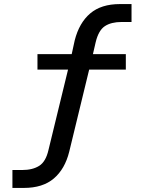

<svg xmlns="http://www.w3.org/2000/svg" viewBox="-20 -734 711 943"><path d="M41 189V101H89Q140 101 172.5 80.5Q205 60 218 3L319 -412L336 -392H164V-468H348L328 -449L347 -536Q369 -622 423 -668Q477 -714 569 -714H626V-626H577Q526 -626 495 -605.5Q464 -585 450 -527L432 -449L416 -468H598V-392H399L423 -413L320 11Q299 96 244.5 142.5Q190 189 97 189Z"/></svg>

Font: Nunito Sans 7pt SemiExpanded Medium
Style: Regular
Weight: 500
Width: 6
Designer: Vernon Adams
Foundry: Vernon Adams
Version: Version 3.101;gftools[0.9.27]